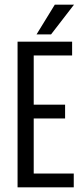

<svg xmlns="http://www.w3.org/2000/svg" viewBox="-20 -800 355 820"><path d="M55 -622H124V0H55ZM258 -353V-294H99V-353ZM288 -622V-563H99V-622ZM295 -59V0H99V-59ZM136 -653 214 -780H296L198 -653Z"/></svg>

Font: Teko Variable Light
Style: Regular
Weight: 300
Designer: Manushi Parikh, Jonny Pinhorn
Foundry: Indian Type Foundry
Version: Version 3.000